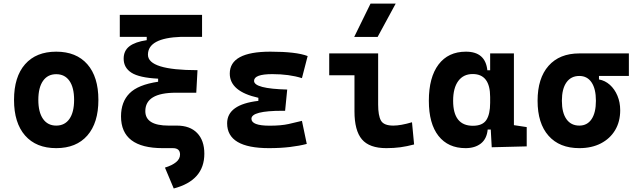

<svg xmlns="http://www.w3.org/2000/svg" viewBox="-20 -815 3556 1069"><path d="M293 9.8Q181.2 9.8 119.6 -60.5Q58.1 -130.9 58.1 -258.8Q58.1 -387.2 119.6 -457.3Q181.2 -527.3 293 -527.3Q404.8 -527.3 466.3 -457.3Q527.8 -387.2 527.8 -258.8Q527.8 -130.9 466.3 -60.5Q404.8 9.8 293 9.8ZM293 -115.7Q340.8 -115.7 366.7 -153.1Q392.6 -190.4 392.6 -258.8Q392.6 -327.6 366.7 -364.7Q340.8 -401.9 293 -401.9Q245.6 -401.9 219.5 -364.7Q193.4 -327.6 193.4 -258.8Q193.4 -190.4 219.5 -153.1Q245.6 -115.7 293 -115.7Z M885.7 9.8Q653.8 9.8 653.8 -167Q653.8 -247.6 701.2 -295.4Q748.5 -343.3 860.4 -359.9V-377Q755.4 -382.3 711.9 -410.2Q668.5 -438 668.5 -488.3Q668.5 -532.7 700.7 -557.4Q732.9 -582 796.9 -591.3V-609.9H647V-732.4H1105V-609.9H988.8Q803.7 -603.5 803.7 -510.3Q803.7 -424.3 1079.6 -424.3L1072.8 -298.8H959.5Q789.1 -298.8 789.1 -196.3Q789.1 -115.7 918.5 -115.7H964.8Q1037.6 -115.7 1077.6 -74.5Q1117.7 -33.2 1117.7 41Q1117.7 189.9 947.3 234.4L898.4 118.2Q938 106 960.2 87.9Q982.4 69.8 982.4 45.4Q982.4 9.8 942.4 9.8Z M1477.5 9.8Q1244.6 9.8 1244.6 -128.4Q1244.6 -233.4 1418.5 -253.4V-270.5Q1259.3 -305.7 1259.3 -405.3Q1259.3 -527.3 1485.4 -527.3Q1629.9 -527.3 1692.9 -502.9L1661.1 -379.9Q1590.3 -402.3 1496.1 -402.3Q1394.5 -402.3 1394.5 -364.7Q1394.5 -321.3 1579.1 -316.4L1567.4 -198.2H1551.8Q1379.9 -198.2 1379.9 -153.8Q1379.9 -115.2 1481.4 -115.2Q1544.9 -115.2 1586.7 -124.5Q1628.4 -133.8 1661.1 -142.1L1688 -13.7Q1647.5 -2.9 1594.5 3.4Q1541.5 9.8 1477.5 9.8Z M2130.9 9.8Q2036.6 9.8 1995.1 -39.1Q1953.6 -87.9 1953.6 -195.3V-396H1813V-517.6H2085.4V-232.9Q2085.4 -171.4 2101.1 -143.6Q2116.7 -115.7 2169.9 -115.7Q2210.9 -115.7 2273.9 -134.3L2285.6 -10.7Q2245.6 0 2209.2 4.9Q2172.9 9.8 2130.9 9.8ZM1952.1 -609.4 2043 -794.9H2183.1L2082.5 -609.4Z M2572.3 9.8Q2475.1 9.8 2421.4 -58.3Q2367.7 -126.5 2367.7 -253.9Q2367.7 -384.3 2421.6 -455.8Q2475.6 -527.3 2574.2 -527.3Q2682.6 -527.3 2693.4 -423.8H2709V-517.6H2841.3V-118.2L2912.6 -107.4V0L2717.8 4.9L2712.4 -93.8H2695.3Q2690.4 -42 2657.5 -16.1Q2624.5 9.8 2572.3 9.8ZM2709 -242.7V-274.9Q2709 -402.8 2611.8 -402.8Q2560.1 -402.8 2531.5 -364Q2502.9 -325.2 2502.9 -253.9Q2502.9 -114.7 2612.8 -114.7Q2666.5 -114.7 2687.7 -146.7Q2709 -178.7 2709 -242.7Z M3205.6 9.8Q3095.2 9.8 3034.2 -59.1Q2973.1 -127.9 2973.1 -253.9Q2973.1 -379.4 3034.2 -448.5Q3095.2 -517.6 3205.6 -517.6H3481.4V-392.1H3314.9V-372.6Q3348.6 -366.7 3375.5 -342.8Q3402.3 -318.8 3417.7 -282Q3433.1 -245.1 3433.1 -201.2Q3433.1 -137.7 3404.8 -90.3Q3376.5 -43 3325.4 -16.6Q3274.4 9.8 3205.6 9.8ZM3205.6 -115.7Q3249.5 -115.7 3273.7 -151.6Q3297.9 -187.5 3297.9 -253.9Q3297.9 -320.3 3273.7 -356.2Q3249.5 -392.1 3205.6 -392.1Q3159.2 -392.1 3133.8 -356.2Q3108.4 -320.3 3108.4 -253.9Q3108.4 -187.5 3133.8 -151.6Q3159.2 -115.7 3205.6 -115.7Z"/></svg>

Font: Cascadia Code PL
Style: Bold
Weight: 700
Monospace: yes
Designer: Aaron Bell
Foundry: Saja Typeworks
Version: Version 2404.023; ttfautohint (v1.8.4)